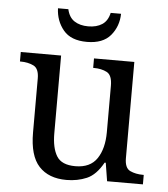

<svg xmlns="http://www.w3.org/2000/svg" viewBox="-53 -791 742 849"><g transform="rotate(5 317.5 -366.5)"><path d="M273 10Q194 10 151 -36.5Q108 -83 108 -186V-426Q108 -470 83.5 -482Q59 -494 26 -494H23V-536H202V-191Q202 -126 224 -90Q246 -54 307 -54Q373 -54 403 -98.5Q433 -143 433 -216V-422Q433 -469 409 -481.5Q385 -494 351 -494H348V-536H527V-109Q527 -65 551.5 -53.5Q576 -42 609 -42H612V0H453L440 -81H435Q404 -25 363 -7.5Q322 10 273 10ZM310 -606Q239 -606 205.5 -646.5Q172 -687 170 -743H216Q224 -707 248.5 -691Q273 -675 310 -675Q347 -675 371.5 -691Q396 -707 404 -743H450Q449 -687 415 -646.5Q381 -606 310 -606Z"/></g></svg>

Font: Noto Serif Yezidi
Style: Regular
Weight: 400
Designer: Dalton Maag Ltd
Foundry: Dalton Maag Ltd
Version: Version 1.001; ttfautohint (v1.8.4.7-5d5b)